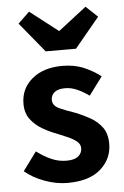

<svg xmlns="http://www.w3.org/2000/svg" viewBox="-53 -771 529 820"><g transform="rotate(-5 211.5 -360.5)"><path d="M204 11Q156 11 106.5 -7Q57 -25 21 -55L80 -135Q112 -111 143 -97.5Q174 -84 207 -84Q242 -84 258 -97.5Q274 -111 274 -132Q274 -149 259.5 -161Q245 -173 222.5 -183Q200 -193 175 -203Q145 -214 115 -231.5Q85 -249 65 -275.5Q45 -302 45 -342Q45 -407 94 -448Q143 -489 224 -489Q277 -489 318 -471Q359 -453 388 -430L330 -352Q305 -370 279.5 -381.5Q254 -393 228 -393Q197 -393 182 -380.5Q167 -368 167 -348Q167 -323 196 -310Q225 -297 264 -284Q294 -272 324.5 -255Q355 -238 375 -211Q395 -184 395 -140Q395 -76 346 -32.5Q297 11 204 11ZM159 -557 54 -685 103 -732 223 -639H225L345 -732L395 -685L289 -557Z"/></g></svg>

Font: Narnoor
Style: Bold
Weight: 700
Designer: S. Sridhar Murthy
Foundry: SIL International
Version: Version 3.000